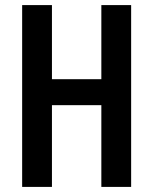

<svg xmlns="http://www.w3.org/2000/svg" viewBox="-20 -734 602 754"><path d="M495 0H378V-321H184V0H67V-714H184V-423H378V-714H495Z"/></svg>

Font: Noto Sans Thai ExtCond SemBd
Style: Regular
Weight: 600
Width: 2
Designer: Monotype Design Team
Foundry: Monotype Imaging Inc.
Version: Version 2.002; ttfautohint (v1.8.4.7-5d5b)